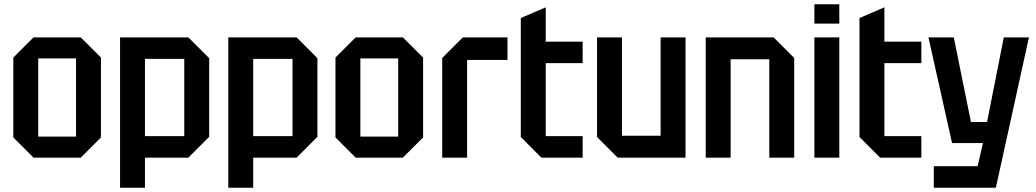

<svg xmlns="http://www.w3.org/2000/svg" viewBox="-20 -734 4824 894"><path d="M42 -94V-466L136 -560H356L450 -466V-94L356 0H136ZM158 -98H334V-462H158Z M539 140V-560H857L954 -463V-97L857 0H655V140ZM838 -460H655V-100H838Z M1043 140V-560H1361L1458 -463V-97L1361 0H1159V140ZM1342 -460H1159V-100H1342Z M1542 -94V-466L1636 -560H1856L1950 -466V-94L1856 0H1636ZM1658 -98H1834V-462H1658Z M2039 0V-464L2135 -560H2343V-455H2155V0Z M2405 -650 2521 -700V-540H2693V-440H2521V-100H2693V0H2501L2405 -96Z M3172 -560V0H2856L2760 -96V-560H2876V-102H3056V-560Z M3266 0V-560H3582L3678 -464V0H3562V-458H3382V0Z M3772 0V-560H3888V0ZM3772 -624V-714H3888V-624Z M3982 -650 4098 -700V-540H4270V-440H4098V-100H4270V0H4078L3982 -96Z M4328 140V40H4532L4557 -68H4413L4303 -560H4421L4501 -166H4576L4654 -560H4771L4617 140Z"/></svg>

Font: Tektur SemiCondensed Medium
Style: Regular
Weight: 500
Width: 4
Designer: Adam Jagosz
Foundry: Adam Jagosz
Version: Version 1.005;gftools[0.9.30]